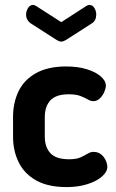

<svg xmlns="http://www.w3.org/2000/svg" viewBox="-20 -751 473 780"><path d="M251 9Q175 9 127 -18Q79 -45 56 -91.5Q33 -138 33 -196V-276Q33 -334 55.5 -380.5Q78 -427 126.5 -454Q175 -481 249 -481Q296 -481 332 -470Q368 -459 389 -441Q410 -423 410 -403Q410 -392 403.5 -377Q397 -362 385.5 -351Q374 -340 359 -340Q348 -340 336.5 -347Q325 -354 307 -361Q289 -368 259 -368Q208 -368 185 -343.5Q162 -319 162 -276V-196Q162 -153 185 -128.5Q208 -104 260 -104Q291 -104 308 -112Q325 -120 336.5 -127Q348 -134 360 -134Q378 -134 390.5 -124Q403 -114 409.5 -99.5Q416 -85 416 -73Q416 -53 394.5 -34Q373 -15 335.5 -3Q298 9 251 9ZM229 -582Q221 -582 211 -588L108 -654Q97 -661 91.5 -670.5Q86 -680 86 -692Q86 -706 94 -718.5Q102 -731 114 -731Q120 -731 126 -727L229 -661L331 -727Q338 -731 343 -731Q356 -731 363.5 -718.5Q371 -706 371 -692Q371 -680 366.5 -670.5Q362 -661 350 -654L247 -588Q236 -582 229 -582Z"/></svg>

Font: Dosis
Style: Bold
Weight: 700
Designer: EdgarTolentino, PabloImpallari, IginoMarini
Foundry: EdgarTolentino, PabloImpallari, IginoMarini
Version: Version 3.001; ttfautohint (v1.8.2)